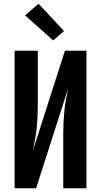

<svg xmlns="http://www.w3.org/2000/svg" viewBox="-20 -1006 540 1026"><path d="M58 0V-735H182V-441Q182 -411 180.5 -381Q179 -351 176 -321Q173 -291 167.5 -261.5Q162 -232 156 -202L327 -735H442V0H318V-294Q318 -324 319.5 -354Q321 -384 324 -414Q327 -444 332.5 -473.5Q338 -503 344 -533L173 0ZM264 -790 114 -924 186 -986 322 -840Z"/></svg>

Font: Iosevka SS04 Extrabold
Style: Regular
Weight: 800
Monospace: yes
Designer: Belleve Invis
Foundry: Belleve Invis
Version: Version 19.0.0; ttfautohint (v1.8.4)